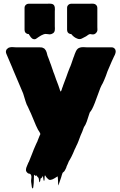

<svg xmlns="http://www.w3.org/2000/svg" viewBox="-20 -786 676 1079"><path d="M628 -485Q627 -481 625.5 -478Q624 -475 622 -471Q621 -470 621 -469Q621 -468 620 -467L608 -441L584 -385Q580 -372 575 -359.5Q570 -347 565 -335Q557 -316 551 -307L544 -292Q528 -247 512.5 -207Q497 -167 485 -155L482 -147Q475 -123 467.5 -102.5Q460 -82 452 -72Q450 -68 450 -67Q446 -56 442 -45.5Q438 -35 433 -25Q427 -9 421 7Q415 23 408 36Q406 40 406 41L400 53Q390 78 381 95.5Q372 113 367 120Q363 128 360 137Q359 138 359 139Q359 140 358 141Q356 147 354 150Q353 154 352 157Q351 160 349 163Q346 170 341 177Q335 183 332 185Q329 191 327.5 197.5Q326 204 324 210L312 245Q311 247 310 252Q309 257 308 255Q306 243 306 230Q306 217 304 205Q294 211 284.5 217Q275 223 264 225Q257 226 252.5 222Q248 218 244 214Q239 209 236 203Q236 203 234 200Q232 200 232 200Q230 207 230.5 215Q231 223 228 231Q227 233 226 228.5Q225 224 224 222L221 202Q218 211 212 215Q210 217 208 217Q207 222 206.5 227.5Q206 233 204 238Q203 239 201.5 236.5Q200 234 200 232Q199 227 198.5 222Q198 217 196 213Q194 211 191.5 208.5Q189 206 187 203L182 198Q182 202 180 203Q180 204 172 196Q172 197 171.5 197Q171 197 171 198Q170 213 170 227.5Q170 242 168 257Q167 261 167 265.5Q167 270 164 273Q163 274 161.5 271Q160 268 159 266Q158 258 157 250.5Q156 243 155 236Q154 229 156 216Q158 203 153 195Q152 194 151 193Q150 192 149 191Q148 191 147 190.5Q146 190 144 190Q138 189 136 187Q133 185 131 182Q129 180 127 176Q127 175 126.5 174Q126 173 126 172V166Q126 162 127 160Q127 157 128 156Q130 150 132.5 144.5Q135 139 137 134L139 129Q140 127 140.5 126Q141 125 142 124L160 79Q165 65 170.5 52Q176 39 181 28Q183 23 185.5 18Q188 13 190 9L192 3L202 -22Q202 -23 202.5 -23Q203 -23 203 -24L207 -33L204 -40Q202 -44 202 -44Q195 -52 182 -81Q169 -110 154 -148Q150 -156 146 -165Q142 -174 137 -185Q130 -196 123.5 -217Q117 -238 110 -261L54 -393Q51 -401 48 -408Q45 -415 42 -422Q28 -454 16 -483Q15 -484 14 -489Q13 -492 13 -496Q13 -498 14 -499Q14 -504 17 -508Q19 -511 22 -513Q28 -519 36 -520Q44 -522 53.5 -521Q63 -520 70 -520H202Q206 -520 211 -519.5Q216 -519 217 -519L223 -516Q228 -515 231 -511Q239 -503 242 -492Q245 -481 247 -473Q251 -464 254.5 -454Q258 -444 262 -433Q264 -428 266.5 -421.5Q269 -415 271 -408L279 -385V-384L283 -374Q283 -373 285 -369Q290 -354 295.5 -339Q301 -324 307 -309L316 -283V-281Q318 -279 318 -276Q320 -275 319 -274Q318 -273 322 -272Q323 -273 323 -274L326 -280L329 -290Q330 -292 330 -293Q330 -294 331 -295L334 -303V-304L349 -344Q351 -348 351 -349Q356 -365 362 -380Q368 -395 373 -408Q374 -409 374 -410Q374 -411 375 -412L380 -425Q383 -435 386.5 -444Q390 -453 393 -463L396 -470Q397 -473 398 -476Q399 -479 400 -482Q403 -490 407 -498.5Q411 -507 418 -513Q429 -521 447 -521Q452 -521 458 -520.5Q464 -520 469 -520H607Q615 -520 619 -517Q621 -516 622 -515Q623 -514 624 -513Q630 -507 630 -499V-492Q630 -492 629.5 -491.5Q629 -491 629 -490V-489ZM288 -744Q289 -739 288.5 -733Q288 -727 288 -722V-638Q288 -633 288.5 -627Q289 -621 288 -616Q286 -602 274 -597Q264 -591 250 -594Q236 -597 225 -593Q211 -588 197 -578Q191 -574 184 -569Q177 -564 169 -566Q164 -567 160 -570Q156 -573 153 -577Q149 -582 146.5 -586.5Q144 -591 141 -595H136Q135 -595 134.5 -595.5Q134 -596 133 -596Q118 -601 118 -619V-742Q118 -752 125 -758.5Q132 -765 142 -765H245Q250 -765 256 -765.5Q262 -766 267 -765Q286 -763 288 -744ZM525 -608 521 -602Q511 -590 496 -593Q493 -593 490 -594Q487 -595 484 -594Q479 -593 474 -589Q469 -585 464 -582Q452 -575 439 -569Q426 -563 412 -570Q404 -573 396 -579Q387 -586 380 -595H375Q374 -595 373.5 -595.5Q373 -596 372 -596Q357 -601 357 -619V-742Q357 -752 364 -758.5Q371 -765 381 -765H484Q489 -765 495 -765.5Q501 -766 506 -765Q515 -764 521 -757.5Q527 -751 527 -742V-634Q527 -627 527.5 -620.5Q528 -614 525 -608Z"/></svg>

Font: Rubik Wet Paint
Style: Regular
Weight: 400
Designer: Hubert and Fischer, NaN
Foundry: Hubert and Fischer, NaN
Version: Version 2.200